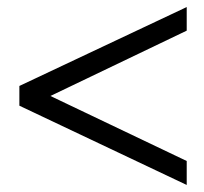

<svg xmlns="http://www.w3.org/2000/svg" viewBox="-20 -607 578 545"><path d="M35 -363 510 -587V-520L74 -311V-358L510 -150V-82L35 -307Z"/></svg>

Font: Ruwudu Medium
Style: Regular
Weight: 500
Designer: Becca Hirsbrunner Spalinger
Foundry: SIL International
Version: Version 3.000